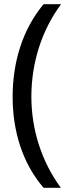

<svg xmlns="http://www.w3.org/2000/svg" viewBox="-20 -734 340 912"><path d="M40 -274C40 -113 86 41 187 158H269C177 33 129 -120 129 -275C129 -433 177 -589 270 -714H187C86 -593 40 -437 40 -274Z"/></svg>

Font: Noto Sans Newa
Style: Regular
Weight: 400
Designer: Monotype Design Team
Foundry: Monotype Imaging Inc.
Version: Version 2.007